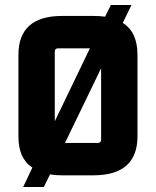

<svg xmlns="http://www.w3.org/2000/svg" viewBox="-20 -694 625 771"><path d="M425 -674 402 -627C387 -629 373 -630 356 -630H229C112 -630 54 -577 54 -474V-146C54 -87 72 -46 110 -21L73 57H156L181 6C196 9 211 10 229 10H356C473 10 532 -43 532 -146V-474C532 -534 513 -577 473 -602L508 -674ZM200 -486C200 -496 205 -500 214 -500H341L200 -207ZM386 -134C386 -124 381 -120 372 -120H241L386 -420Z"/></svg>

Font: Gemini
Style: Regular
Weight: 700
Designer: Pushpananda Ekanayake, Sol Matas, Kosala Senevirathne
Foundry: Mooniak
Version: Version 1.000;PS 1.0;hotconv 1.0.86;makeotf.lib2.5.63406